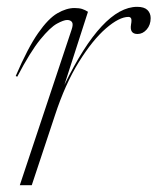

<svg xmlns="http://www.w3.org/2000/svg" viewBox="-20 -542 461 562"><path d="M189.5 -455Q195 -471 190.8 -477.2Q186.5 -483.5 176.5 -483.5Q166.5 -483.5 146.8 -472.8Q127 -462 98 -426.5Q69 -391 30.5 -317.5L26 -319.5Q61.5 -402 91.5 -445Q121.5 -488 148 -503.2Q174.5 -518.5 198 -518.5Q211.5 -518.5 220.2 -515.8Q229 -513 237.5 -507.5L168.5 -293.5Q280 -522 381.5 -522Q402 -522 411.5 -512.8Q421 -503.5 421 -489Q421 -469 409.5 -455.8Q398 -442.5 382.5 -442.5Q359 -442.5 363.5 -470Q366 -483.5 363.8 -488Q361.5 -492.5 356 -492.5Q329 -492.5 290 -458.8Q251 -425 211 -360.8Q171 -296.5 141 -205L73 0H38Z"/></svg>

Font: Newsreader Display ExtraLight
Style: Italic
Weight: 275
Italic angle: -17°
Designer: Hugues Gentile
Foundry: Production Type
Version: Version 1.001